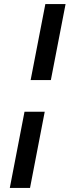

<svg xmlns="http://www.w3.org/2000/svg" viewBox="-20 -758 356 940"><path d="M28 162 100 -211H199L127 162ZM130 -366 202 -738H301L229 -366Z"/></svg>

Font: REM Medium Medium
Style: Italic
Weight: 500
Italic angle: -11°
Version: Version 1.005;gftools[0.9.28]